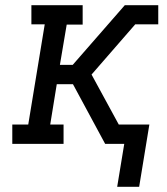

<svg xmlns="http://www.w3.org/2000/svg" viewBox="-20 -550 640 734"><path d="M512 164H428L455 0H382L259 -228H197L172 -74H223V0H27V-74H88L151 -457H100V-530H296V-456H235L209 -302H258L457 -530H585V-457H497L330 -265L434 -74H551Z"/></svg>

Font: Iosevka Curly Slab ExObl
Style: Regular
Weight: 400
Width: 7
Italic angle: -9°
Monospace: yes
Designer: Belleve Invis
Foundry: Belleve Invis
Version: Version 11.1.0; ttfautohint (v1.8.3)